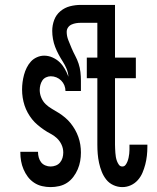

<svg xmlns="http://www.w3.org/2000/svg" viewBox="-20 -755 640 783"><path d="M186 8Q169 8 151.5 4Q134 0 119 -10Q104 -20 93.5 -34Q83 -48 76 -64.5Q69 -81 66 -98Q63 -115 63 -133V-136H135V-135Q135 -124 138 -113Q141 -102 147.5 -93.5Q154 -85 164.5 -80.5Q175 -76 186 -76Q197 -76 207.5 -80Q218 -84 225 -92.5Q232 -101 235 -111.5Q238 -122 238 -133Q238 -150 231 -165Q224 -180 212.5 -191Q201 -202 186.5 -209.5Q172 -217 159 -226Q146 -235 133.5 -245.5Q121 -256 111 -268.5Q101 -281 93 -295.5Q85 -310 80 -325.5Q75 -341 72.5 -357Q70 -373 70 -390Q70 -405 72 -420Q74 -435 78 -450Q82 -465 89 -479Q96 -493 106 -504Q116 -515 130.5 -521.5Q145 -528 160 -528Q178 -528 194.5 -520.5Q211 -513 223 -501.5Q235 -490 244 -474.5Q253 -459 259 -442Q258 -459 251.5 -474.5Q245 -490 236 -504Q227 -518 219 -533Q211 -548 205 -563.5Q199 -579 196 -596Q193 -613 193 -629Q193 -652 201 -673.5Q209 -695 226.5 -709.5Q244 -724 265.5 -729.5Q287 -735 310 -735H413V-662H310Q300 -662 290.5 -660.5Q281 -659 272 -655Q263 -651 257.5 -643Q252 -635 252 -625Q252 -608 258.5 -591.5Q265 -575 272 -558.5Q279 -542 287 -527Q295 -512 300.5 -495.5Q306 -479 308 -461Q310 -443 310 -426V-384H247Q247 -396 242.5 -407Q238 -418 229.5 -426.5Q221 -435 210 -439.5Q199 -444 187 -444Q177 -444 167.5 -439.5Q158 -435 152.5 -426.5Q147 -418 144.5 -408Q142 -398 142 -388Q142 -372 148.5 -356.5Q155 -341 166.5 -330Q178 -319 192 -311Q206 -303 219.5 -294.5Q233 -286 245.5 -275.5Q258 -265 268 -252.5Q278 -240 286 -226Q294 -212 299.5 -196.5Q305 -181 307.5 -165Q310 -149 310 -133Q310 -115 307 -98Q304 -81 297 -64.5Q290 -48 279 -33.5Q268 -19 253.5 -9.5Q239 0 221.5 4Q204 8 186 8ZM479 8Q460 8 442.5 0Q425 -8 413.5 -22.5Q402 -37 395 -54.5Q388 -72 384 -90.5Q380 -109 378.5 -127.5Q377 -146 377 -165V-436H334V-520H377V-735H449V-520H534V-436H449V-165Q449 -157 449.5 -148.5Q450 -140 450.5 -131.5Q451 -123 452.5 -114.5Q454 -106 457 -98Q460 -90 465 -83Q470 -76 479 -76Q487 -76 492 -82.5Q497 -89 500 -97Q503 -105 504.5 -112.5Q506 -120 507 -128Q508 -136 508 -144Q508 -152 508 -160V-165H581V-156Q581 -138 579 -120Q577 -102 572.5 -84.5Q568 -67 561 -50.5Q554 -34 542 -20.5Q530 -7 513.5 0.5Q497 8 479 8Z"/></svg>

Font: Iosevka Fixed Medium Extended
Style: Regular
Weight: 500
Width: 7
Monospace: yes
Designer: Belleve Invis
Foundry: Belleve Invis
Version: Version 24.1.1; ttfautohint (v1.8.4)